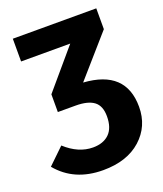

<svg xmlns="http://www.w3.org/2000/svg" viewBox="-151 -622 795 936"><g transform="rotate(-20 246.5 -154.5)"><path d="M276 -213Q492 -199 492 -9Q492 92 419.5 157Q347 222 223 222Q73 222 -12 119L71 39Q139 101 214 101Q268 101 298.5 71Q329 41 329 -19Q329 -73 298 -96.5Q267 -120 203 -120H111V-212L282 -413H27V-531H460V-423Z"/></g></svg>

Font: Fira Sans
Style: Bold
Weight: 700
Designer: bBox Type GmbH & Carrois Corporate GbR & Edenspiekermann AG
Foundry: bBox Type GmbH & Carrois Corporate GbR & Edenspiekermann AG
Version: Version 4.301;PS 004.301;hotconv 1.0.88;makeotf.lib2.5.64775